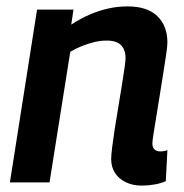

<svg xmlns="http://www.w3.org/2000/svg" viewBox="-20 -571 577 601"><path d="M96 -541H210L203 -494Q232 -513 261 -525.5Q290 -538 319.5 -544.5Q349 -551 379 -551Q441 -551 472.5 -520.5Q504 -490 504 -438Q504 -428 500.5 -403Q497 -378 491.5 -344.5Q486 -311 480.5 -275.5Q475 -240 469.5 -207.5Q464 -175 460.5 -152Q457 -129 457 -122Q457 -110 463.5 -103.5Q470 -97 481 -97Q487 -97 493 -98Q499 -99 504 -101L499 -4Q484 3 463.5 6.5Q443 10 424 10Q396 10 374 -0.5Q352 -11 340 -29.5Q328 -48 328 -73Q328 -85 331 -109.5Q334 -134 339 -166.5Q344 -199 350 -234Q356 -269 361 -301Q366 -333 369.5 -356.5Q373 -380 373 -390Q373 -415 359 -429.5Q345 -444 314 -444Q295 -444 276 -439.5Q257 -435 238 -427.5Q219 -420 200 -409L135 0H11Z"/></svg>

Font: Georama ExtraCondensed Thin SemiBold
Style: Italic
Weight: 600
Italic angle: -9°
Version: Version 1.001